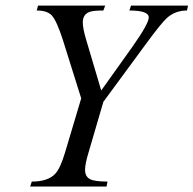

<svg xmlns="http://www.w3.org/2000/svg" viewBox="-20 -682 707 702"><path d="M667.5 -661.6 663.6 -643.6Q621.1 -643.6 590.8 -616.7Q570.8 -599.1 516.6 -525.4L357.9 -309.6L304.2 -126Q291 -82.5 291 -61.5Q291 -35.2 310.5 -26.4Q327.6 -18.1 373 -18.1L369.6 0H90.3L96.2 -18.1Q156.2 -18.1 182.6 -47.4Q200.7 -66.9 218.3 -126L276.9 -322.3L210 -535.6Q187.5 -605.5 169.4 -625.5Q152.8 -643.6 114.3 -643.6L119.1 -661.6H364.7L357.9 -643.6Q320.8 -643.6 308.1 -638.7Q282.7 -629.9 282.7 -600.1Q282.7 -577.6 295.4 -535.6L350.1 -351.1L463.9 -510.7Q523.9 -595.7 523.9 -618.2Q523.9 -643.6 453.1 -643.6L459 -661.6Z"/></svg>

Font: Dai Banna SIL Light
Style: Oblique
Weight: 400
Italic angle: -11°
Designer: Victor Gaultney
Foundry: SIL International
Version: Version 2.000